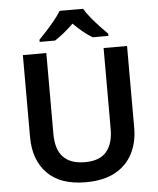

<svg xmlns="http://www.w3.org/2000/svg" viewBox="-62 -990 864 1052"><g transform="rotate(-5 370.5 -464.0)"><path d="M657 -264Q657 -184 625 -122Q593 -60 529 -25Q465 10 367 10Q228 10 156 -63.5Q84 -137 84 -264V-714H213V-268Q213 -100 372 -100Q454 -100 491 -144.5Q528 -189 528 -269V-714H657ZM435 -938Q448 -915 470.5 -887.5Q493 -860 517.5 -834Q542 -808 560 -790V-778H474Q448 -793 422 -814.5Q396 -836 370 -862Q343 -836 318 -815.5Q293 -795 267 -778H182V-790Q201 -809 224.5 -835Q248 -861 270 -888Q292 -915 306 -938Z"/></g></svg>

Font: Noto Sans Lao Looped SemiBold
Style: Regular
Weight: 600
Designer: Mark Frömberg, Ben Mitchell
Foundry: The Fontpad Ltd
Version: Version 1.002; ttfautohint (v1.8.4.7-5d5b)